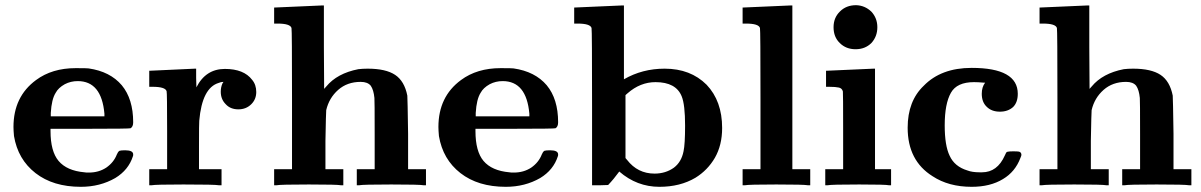

<svg xmlns="http://www.w3.org/2000/svg" viewBox="-20 -715 4634 741"><path d="M272 -452Q317 -452 322 -451Q405 -439 450 -386Q494 -333 494 -243Q494 -226 484 -220Q478 -218 327 -218H175V-209Q175 -131 206 -94Q238 -56 306 -50Q310 -49 323 -49Q361 -49 390 -68Q419 -88 431 -119Q435 -129 441 -133Q447 -135 463 -135Q494 -135 494 -119Q494 -113 493 -112Q476 -59 425 -28Q366 6 292 6Q185 6 117 -47Q49 -100 34 -190Q32 -212 32 -225Q32 -342 119 -406Q181 -452 272 -452ZM383 -276Q372 -402 280 -402Q253 -402 230 -390Q205 -376 195 -357Q179 -332 176 -279V-266H383Z M900 -293Q869 -293 851 -313Q832 -332 832 -361Q832 -379 839 -394Q842 -397 842 -399Q833 -399 824 -395Q760 -376 749 -249Q748 -244 748 -149V-62H835V0H825Q811 -3 688 -3Q579 -3 565 0H556V-62H625V-210Q625 -357 623 -363Q618 -380 569 -380H556V-442H559L732 -450H737V-414L738 -378Q774 -449 848 -449Q921 -449 953 -407Q969 -388 969 -360Q969 -332 950 -313Q930 -293 900 -293Z M1041 -686Q1072 -687 1133 -690L1224 -694H1230V-533L1231 -372L1239 -381Q1281 -432 1363 -448Q1379 -450 1399 -450Q1469 -450 1505 -426Q1541 -402 1552 -346Q1553 -336 1555 -198V-62H1624V0H1615Q1601 -3 1490 -3Q1379 -3 1366 0H1357V-62H1426V-194Q1426 -332 1425 -337Q1422 -368 1411 -384Q1399 -399 1372 -399Q1320 -399 1285 -368Q1250 -337 1239 -290Q1238 -281 1236 -171V-62H1305V0H1296Q1283 -3 1172 -3Q1061 -3 1047 0H1038V-62H1107V-332Q1107 -601 1105 -607Q1100 -624 1051 -624H1038V-686Z M1912 -452Q1957 -452 1962 -451Q2045 -439 2090 -386Q2134 -333 2134 -243Q2134 -226 2124 -220Q2118 -218 1967 -218H1815V-209Q1815 -131 1846 -94Q1878 -56 1946 -50Q1950 -49 1963 -49Q2001 -49 2030 -68Q2059 -88 2071 -119Q2075 -129 2081 -133Q2087 -135 2103 -135Q2134 -135 2134 -119Q2134 -113 2133 -112Q2116 -59 2065 -28Q2006 6 1932 6Q1825 6 1757 -47Q1689 -100 1674 -190Q1672 -212 1672 -225Q1672 -342 1759 -406Q1821 -452 1912 -452ZM2023 -276Q2012 -402 1920 -402Q1893 -402 1870 -390Q1845 -376 1835 -357Q1819 -332 1816 -279V-266H2023Z M2199 -686 2290 -690 2382 -694H2388V-409Q2459 -450 2545 -450Q2645 -450 2707 -388Q2767 -325 2767 -221Q2767 -155 2739 -106Q2711 -58 2664 -29Q2605 6 2525 6Q2438 6 2370 -53Q2349 -24 2327 -1L2296 0H2265V-301Q2265 -601 2263 -607Q2258 -624 2209 -624H2196V-686ZM2510 -398Q2451 -398 2402 -355L2394 -348V-105L2400 -98Q2441 -45 2506 -45Q2549 -45 2581 -68Q2610 -90 2618 -131Q2624 -158 2624 -230Q2624 -311 2611 -343Q2589 -398 2510 -398Z M2849 -686Q2880 -687 2941 -690L3032 -694H3038V-62H3107V0H3098Q3084 -3 2976 -3Q2868 -3 2855 0H2846V-62H2915V-332Q2915 -601 2913 -607Q2908 -624 2859 -624H2846V-686Z M3222 -671Q3246 -695 3284 -695Q3318 -694 3343 -670Q3366 -645 3366 -610Q3366 -574 3343 -549Q3319 -525 3282 -525Q3245 -525 3221 -549Q3197 -572 3197 -610Q3197 -647 3222 -671ZM3171 -442 3261 -446 3351 -450H3357V-62H3419V0H3411Q3399 -3 3296 -3Q3187 -3 3174 0H3165V-62H3234V-209Q3234 -359 3233 -362Q3230 -374 3218 -377Q3205 -380 3180 -380H3168V-442Z M3650 -357Q3626 -315 3626 -231Q3626 -153 3645 -114Q3664 -72 3714 -57Q3732 -50 3761 -50H3770Q3829 -50 3858 -115Q3863 -128 3867 -129Q3873 -131 3891 -131Q3911 -131 3915 -129Q3922 -126 3922 -117Q3922 -114 3918 -105Q3898 -52 3851 -24Q3802 6 3730 6Q3641 6 3579 -35Q3483 -95 3483 -222Q3483 -325 3545 -384Q3612 -453 3730 -453Q3908 -453 3908 -353Q3908 -320 3890 -302Q3870 -284 3839 -284Q3807 -284 3788 -303Q3769 -321 3769 -353Q3769 -379 3782 -396H3777Q3755 -398 3739 -398Q3673 -398 3650 -357Z M3995 -686Q4026 -687 4087 -690L4178 -694H4184V-533L4185 -372L4193 -381Q4235 -432 4317 -448Q4333 -450 4353 -450Q4423 -450 4459 -426Q4495 -402 4506 -346Q4507 -336 4509 -198V-62H4578V0H4569Q4555 -3 4444 -3Q4333 -3 4320 0H4311V-62H4380V-194Q4380 -332 4379 -337Q4376 -368 4365 -384Q4353 -399 4326 -399Q4274 -399 4239 -368Q4204 -337 4193 -290Q4192 -281 4190 -171V-62H4259V0H4250Q4237 -3 4126 -3Q4015 -3 4001 0H3992V-62H4061V-332Q4061 -601 4059 -607Q4054 -624 4005 -624H3992V-686Z"/></svg>

Font: KaTeX_Main
Style: Bold
Weight: 700
Version: Version